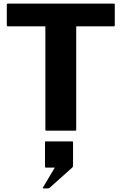

<svg xmlns="http://www.w3.org/2000/svg" viewBox="-20 -720 670 1058"><path d="M22.5 -700H607.5Q612.5 -700 612.5 -695V-580Q612.5 -575 607.5 -575H400V-5Q400 0 395 0H235Q230 0 230 -5V-575H22.5Q17.5 -575 17.5 -580V-695Q17.5 -700 22.5 -700ZM246 318H219Q214 318 216.5 313.5L282 203.5H232.5Q228 203.5 228 199V63.5Q228 59 232.5 59H378Q382.5 59 382.5 63.5V194.5Q382.5 199 378 203.5L255 313.5Q250 318 246 318Z"/></svg>

Font: MFEK Sans
Style: Bold
Weight: 700
Designer: Owen Earl
Foundry: indestructible type*
Version: Version 0.001; ttfautohint (v1.8.4.7-5d5b)